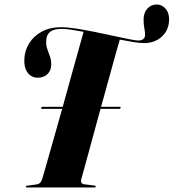

<svg xmlns="http://www.w3.org/2000/svg" viewBox="-20 -831 770 851"><path d="M340.5 -37.5Q334.5 -16.5 354.5 -14L396.5 -9Q404.5 -8 404.5 -4Q404.5 0 397 0H100.5Q94.5 0 94.5 -4Q94.5 -7.5 101 -8L144 -14Q160 -16 167 -37.5Q171 -51.5 184.5 -98Q198 -144.5 216.5 -210.5Q235 -276.5 255.5 -348.5H166.5Q161.5 -348.5 162.5 -353Q163.5 -357.5 169.5 -357.5H258Q278 -430 297.2 -499.2Q316.5 -568.5 330.8 -619.5Q345 -670.5 350.5 -690Q321.5 -695.5 296 -699.2Q270.5 -703 251.5 -703Q187.5 -703 185 -652.5Q183.5 -630.5 189.5 -613.8Q195.5 -597 201.5 -580.5Q207.5 -564 207 -543.5Q206.5 -518 190 -502.2Q173.5 -486.5 146.5 -486.5Q118 -487 101.8 -509.8Q85.5 -532.5 88 -571Q90 -608.5 110 -640.2Q130 -672 166 -691.2Q202 -710.5 252.5 -710.5Q278 -710.5 316.8 -704.5Q355.5 -698.5 398.5 -689.8Q441.5 -681 481.8 -672.2Q522 -663.5 551.8 -657.5Q581.5 -651.5 592 -651.5Q621 -651.5 623 -674.5Q623.5 -687.5 619.8 -705.8Q616 -724 616.5 -748Q617.5 -776 633.8 -793.5Q650 -811 674.5 -811Q698 -811 714 -792.5Q730 -774 729.5 -744Q728.5 -697 697 -668.5Q665.5 -640 619 -640Q600 -640 571.8 -644.5Q543.5 -649 511 -655.5Q505.5 -638.5 493 -593Q480.5 -547.5 463.5 -485.8Q446.5 -424 428 -357.5H510.5Q516 -357.5 514.5 -353Q513.5 -348.5 508 -348.5H425.5Q406 -277 388 -210.8Q370 -144.5 357 -97.5Q344 -50.5 340.5 -37.5Z"/></svg>

Font: Fraunces 144pt S000
Style: Bold Italic
Weight: 700
Italic angle: -16°
Version: Version 1.000; ttfautohint (v1.8.3)